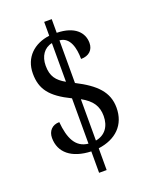

<svg xmlns="http://www.w3.org/2000/svg" viewBox="-155 -842 786 1003"><g transform="rotate(-20 238.5 -340.5)"><path d="M218 -40V79H260V-42C358 -55 420 -114 420 -210C420 -297 366 -351 260 -405V-642C317 -638 333 -573 333 -512C377 -512 403 -537 403 -576C403 -634 359 -682 260 -684V-760H218V-683C132 -672 70 -616 70 -526C70 -439 109 -388 218 -335V-83C148 -90 121 -150 113 -241C73 -241 49 -214 49 -176C49 -95 110 -44 218 -40ZM218 -642V-427C170 -454 147 -483 147 -542C147 -594 173 -633 218 -642ZM260 -85V-315C318 -283 342 -247 342 -192C342 -135 313 -94 260 -85Z"/></g></svg>

Font: Noto Serif Myanmar Condensed
Style: Regular
Weight: 400
Width: 3
Designer: Ben Mitchell and the Monotype Design Team
Foundry: Monotype Imaging Inc.
Version: Version 2.106